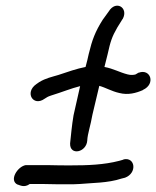

<svg xmlns="http://www.w3.org/2000/svg" viewBox="-20 -658 546 671"><path d="M136 -313C144 -318 146 -320 158 -324C197 -336 228 -349 260 -357L237 -255C231 -220 228 -184 225 -157V-156C224 -113 282 -125 285 -167V-168C286 -190 297 -221 303 -257L327 -358C349 -352 370 -339 397 -333C428 -325 456 -333 479 -343L480 -344C525 -365 506 -419 465 -404H464L454 -398C449 -396 436 -395 426 -398C398 -405 377 -418 345 -424C349 -439 353 -455 356 -468C366 -513 371 -529 390 -562L408 -591L409 -592C430 -631 385 -659 360 -618L339 -589C313 -548 302 -519 290 -469C287 -456 284 -441 279 -424C248 -418 217 -407 184 -396C161 -389 140 -385 117 -371L107 -364C65 -335 96 -284 136 -313ZM41 -13H42C49 -11 65 -1 84 -15H128C162 -14 190 -14 211 -14C233 -14 248 -14 259 -15C301 -19 357 -18 405 -34L417 -37C460 -53 453 -110 412 -101L411 -100L397 -96C343 -82 287 -80 226 -80C205 -80 178 -80 144 -81H70C41 -76 11 -28 41 -13Z"/></svg>

Font: Stray Cat
Style: ExBdCnObl
Weight: 800
Version: Version 1.0